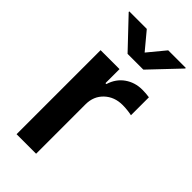

<svg xmlns="http://www.w3.org/2000/svg" viewBox="-240 -823 882 882"><g transform="rotate(45 201.0 -382.5)"><path d="M67.4 0V-545.9H190.4V-454.6H196.3Q210.9 -502 247.6 -527.6Q284.2 -553.2 331.1 -553.2Q355.5 -553.2 377.4 -549.8V-433.1Q369.6 -435.1 352.1 -437.3Q334.5 -439.5 317.4 -439.5Q264.2 -439.5 229.2 -406.5Q194.3 -373.5 194.3 -321.3V0ZM148.4 -765.1 218.3 -681.2 287.6 -765.1H401.9V-761.2L269.5 -621.6H167L34.7 -761.2V-765.1Z"/></g></svg>

Font: Inter SemiBold
Style: Regular
Weight: 600
Designer: Rasmus Andersson
Foundry: rsms
Version: Version 4.001;git-9221beed3